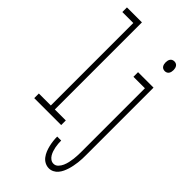

<svg xmlns="http://www.w3.org/2000/svg" viewBox="-294 -800 1088 1088"><g transform="rotate(45 250.0 -256.0)"><path d="M11 0V-37H107V-698H19V-735H139V-37H227V0ZM426 -631Q418 -631 411.5 -634Q405 -637 401 -643Q397 -649 395.5 -656Q394 -663 394 -670Q394 -677 395.5 -684Q397 -691 401 -697Q405 -703 411.5 -706Q418 -709 426 -709Q433 -709 439.5 -706Q446 -703 450 -697Q454 -691 455.5 -684Q457 -677 457 -670Q457 -663 455.5 -656Q454 -649 450 -643Q446 -637 439.5 -634Q433 -631 426 -631ZM351 223Q334 223 318.5 215Q303 207 292.5 193Q282 179 275.5 163Q269 147 265 130Q261 113 259 96Q257 79 257 62H289Q289 75 290 87.5Q291 100 293.5 112.5Q296 125 300 137Q304 149 310.5 160Q317 171 327.5 178.5Q338 186 351 186Q367 186 378.5 174Q390 162 396.5 147Q403 132 406.5 116Q410 100 412 84Q414 68 414.5 52Q415 36 415 20V-483H323V-520H447V20Q447 35 446.5 50.5Q446 66 444 81.5Q442 97 439 112.5Q436 128 431.5 142.5Q427 157 420.5 171Q414 185 404 197Q394 209 380 216Q366 223 351 223Z"/></g></svg>

Font: Iosevka Curly Extralight
Style: Regular
Weight: 200
Monospace: yes
Designer: Belleve Invis
Foundry: Belleve Invis
Version: Version 22.1.2; ttfautohint (v1.8.4)